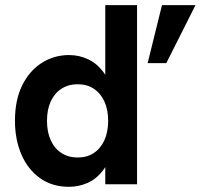

<svg xmlns="http://www.w3.org/2000/svg" viewBox="-20 -717 809 747"><path d="M248.4 9.8Q183.2 9.8 136 -23.7Q88.8 -57.2 63.5 -115.5Q38.2 -173.8 38.2 -247Q38.2 -328 66.4 -385Q94.6 -442 142.6 -472.4Q190.6 -502.8 248.4 -502.8Q288.2 -502.8 322.8 -486.4Q357.4 -470 382 -437Q406.6 -404 415.4 -353L389.6 -359.8V-697H513.2V0H389.6V-132L419.4 -146.4Q407 -87.8 380.4 -53.6Q353.8 -19.4 319.5 -4.8Q285.2 9.8 248.4 9.8ZM282.2 -104.2Q318.8 -104.2 345.3 -121.9Q371.8 -139.6 386.3 -171.8Q400.8 -204 400.8 -247Q400.8 -290 386.3 -321.9Q371.8 -353.8 345.3 -371.5Q318.8 -389.2 282.2 -389.2Q246.2 -389.2 219.2 -371.8Q192.2 -354.4 177.5 -322.5Q162.8 -290.6 162.8 -247Q162.8 -203.4 177.5 -171.2Q192.2 -139 219.2 -121.6Q246.2 -104.2 282.2 -104.2ZM554.4 -471.4 610.2 -697H740.6L627 -471.4Z"/></svg>

Font: Hanken Grotesk
Style: Regular
Weight: 400
Designer: Alfredo Marco Pradil
Foundry: Hanken Design Co.
Version: Version 3.013